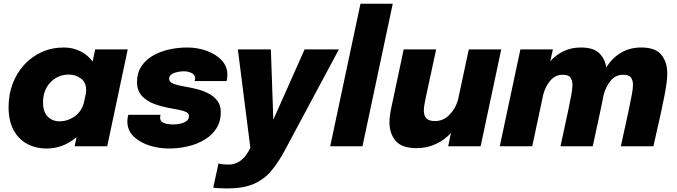

<svg xmlns="http://www.w3.org/2000/svg" viewBox="-20 -802 3712 1053"><path d="M236 12.5Q175.5 12.5 128.2 -13.2Q81 -39 54 -89.5Q27 -140 27 -215Q27 -283 49.2 -342.2Q71.5 -401.5 112.2 -446.2Q153 -491 208.5 -516.2Q264 -541.5 330.5 -541.5Q379 -541.5 420.2 -521.2Q461.5 -501 488 -464.5L502 -531H680.5L568 0H389.5L400 -50Q326.5 12.5 236 12.5ZM216 -240Q216 -188.5 241.8 -162.5Q267.5 -136.5 307.5 -136.5Q349.5 -136.5 387 -161.8Q424.5 -187 439.5 -236L451 -289.5Q452.5 -300 452.5 -308Q452.5 -350.5 423.5 -371.8Q394.5 -393 358.5 -393Q297 -393 256.5 -350.2Q216 -307.5 216 -240Z M906.5 12.5Q851 12.5 798.8 -4.2Q746.5 -21 712.5 -54Q678.5 -87 678.5 -136Q678.5 -146.5 680.2 -156.5Q682 -166.5 683.5 -172.5H860.5Q858 -164 858 -157Q858 -137 877.2 -128.2Q896.5 -119.5 930.5 -119.5Q948.5 -119.5 968.8 -123.8Q989 -128 1002.8 -138.2Q1016.5 -148.5 1016.5 -166.5Q1016.5 -183 991.5 -191.5Q966.5 -200 914.5 -208.5Q871 -216 828.8 -231Q786.5 -246 759 -275Q731.5 -304 731.5 -353Q731.5 -401.5 754.5 -437Q777.5 -472.5 816.8 -495.8Q856 -519 905.5 -530.2Q955 -541.5 1007.5 -541.5Q1063.5 -541.5 1113.8 -523.2Q1164 -505 1195.5 -471.5Q1227 -438 1227 -392Q1227 -382 1225.5 -372.5Q1224 -363 1222.5 -357.5H1047.5Q1050 -364 1050 -372Q1050 -392.5 1030.5 -401.8Q1011 -411 988 -411Q972.5 -411 953.5 -407.2Q934.5 -403.5 921 -394.5Q907.5 -385.5 907.5 -369.5Q907.5 -352 931 -342.8Q954.5 -333.5 997 -326.5Q1024.5 -322 1058 -313.8Q1091.5 -305.5 1121.8 -290.2Q1152 -275 1171.5 -250Q1191 -225 1191 -187Q1191 -136 1167 -98.2Q1143 -60.5 1102.2 -36Q1061.5 -11.5 1010.5 0.5Q959.5 12.5 906.5 12.5Z M1226.5 231.5Q1199.5 231.5 1176.5 230Q1153.5 228.5 1149.5 226.5L1178.5 94Q1184.5 97 1200 98.8Q1215.5 100.5 1235 100.5Q1269 100.5 1296.2 81.2Q1323.5 62 1342 29L1353 8.5L1284.5 -531H1465.5L1479 -145.5L1650.5 -531H1838.5L1543.5 20Q1507 88.5 1467 135.8Q1427 183 1370.2 207.2Q1313.5 231.5 1226.5 231.5Z M2134 -781.5 1968 0H1791L1957 -781.5Z M2265 10.5Q2183.5 10.5 2149.8 -29.8Q2116 -70 2116 -130Q2116 -150 2119 -171.8Q2122 -193.5 2128 -220.5L2194 -531H2372L2315 -266.5Q2310 -243.5 2307.2 -225.8Q2304.5 -208 2304.5 -193.5Q2304.5 -168.5 2318.5 -153.2Q2332.5 -138 2365.5 -138Q2411 -138 2444.5 -172Q2478 -206 2491.5 -253L2551 -531H2729L2616 0H2438L2453 -72.5Q2417 -33.5 2369 -11.5Q2321 10.5 2265 10.5Z M2721 0 2834 -531H3012L2998 -466Q3030 -502 3072 -521.8Q3114 -541.5 3165.5 -541.5Q3234 -541.5 3266 -510.8Q3298 -480 3305 -433Q3337.5 -484 3385.8 -512.8Q3434 -541.5 3496.5 -541.5Q3575.5 -541.5 3607.5 -501Q3639.5 -460.5 3639.5 -400.5Q3639.5 -377 3636 -349Q3632.5 -321 3624.8 -280.5Q3617 -240 3604 -179.5L3563.5 0H3385L3427.5 -195Q3440 -254.5 3445.8 -286.2Q3451.5 -318 3451.5 -337Q3451.5 -361.5 3440.2 -376.8Q3429 -392 3397.5 -392Q3356.5 -392 3329.8 -360.2Q3303 -328.5 3290.5 -281.5Q3286.5 -260 3281 -234Q3275.5 -208 3269 -177L3231 0H3054L3096 -195Q3107.5 -249 3113.5 -282.5Q3119.5 -316 3119.5 -335.5Q3119.5 -359.5 3109 -375.8Q3098.5 -392 3066.5 -392Q3026.5 -392 2999.2 -361.2Q2972 -330.5 2959.5 -284L2899 0Z"/></svg>

Font: Epilogue ExtraBold
Style: Italic
Weight: 800
Italic angle: -12°
Designer: Tyler Finck
Foundry: Etcetera Type Co
Version: Version 2.111; ttfautohint (v1.8.3)